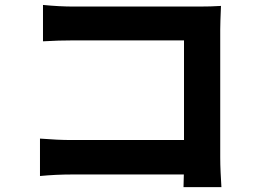

<svg xmlns="http://www.w3.org/2000/svg" viewBox="-20 -734 1040 778"><path d="M280.4 -707.4H785.8Q835 -707.4 875.4 -710Q872.4 -639.2 872.4 -615.2V-96.8Q872.4 -68 873.9 -35.8Q875.4 -3.6 877.2 24.4H723.6L724.4 -7.6Q725.6 -34 725.6 -80.6V-570.4H280.4Q216.4 -570.4 154.2 -566.6V-714Q220.6 -707.4 280.4 -707.4ZM268.4 -166.6H809.8V-27H272.8Q206.8 -27 142 -20.8V-172.4Q215.4 -166.6 268.4 -166.6Z"/></svg>

Font: 寒蝉端黑体 Light
Style: Regular
Weight: 300
Designer: ChillDuanSans {Warren2060}; 
Source Han Sans {Ryoko NISHIZUKA 西塚涼子 (kana, bopomofo & ideographs); Paul D. Hunt (Latin, G
Foundry: ChillType&Adobe
Version: Version 1.300;Glyphs 3.3 (3306)